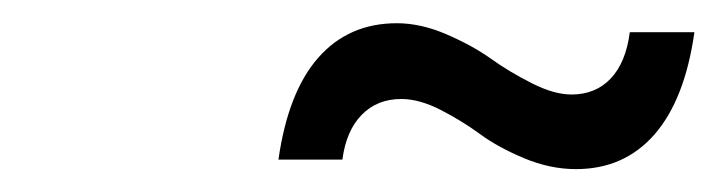

<svg xmlns="http://www.w3.org/2000/svg" viewBox="-20 -403 624 167"><path d="M222.2 -264.2Q230.5 -322.8 256.8 -352.8Q283.2 -382.8 325.2 -382.8Q346.2 -382.8 368.7 -373Q391.1 -363.3 407.2 -351.8Q423.3 -340.3 442.6 -330.6Q461.9 -320.8 477.1 -320.8Q498 -320.8 511.2 -334.7Q524.4 -348.6 527.8 -375H584Q575.7 -316.4 549.3 -286.1Q522.9 -255.9 481 -255.9Q458.5 -255.9 435.8 -265.4Q413.1 -274.9 397.5 -286.4Q381.8 -297.9 363.3 -307.4Q344.7 -316.9 329.1 -316.9Q308.1 -316.9 294.7 -303.2Q281.2 -289.6 277.8 -264.2Z"/></svg>

Font: Trueno Light
Style: Italic
Weight: 300
Designer: Julieta Ulanovsky
Foundry: Julieta Ulanovsky
Version: Version 3.001b | FøM Fix